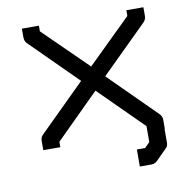

<svg xmlns="http://www.w3.org/2000/svg" viewBox="-66 -538 625 666"><g transform="rotate(-10 246.0 -205.0)"><path d="M268 -220 114 -67V-48H54V-80Q54 -93 62 -101L225 -262L62 -424Q54 -432 54 -446V-476H114V-456L268 -305L422 -456V-476H482V-446Q482 -433 473 -424L310 -263L473 -101Q482 -92 482 -80V-48H481V0Q481 14 472 21L436 57Q427 66 415 66H374V36V6H403L421 -12V-68Z"/></g></svg>

Font: IBM 3270 Semi-Condensed
Style: Condensed
Weight: 400
Monospace: yes
Version: Version 2.3.1